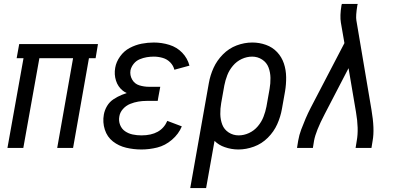

<svg xmlns="http://www.w3.org/2000/svg" viewBox="-20 -755 2040 980"><path d="M18 0 100 -458H65L78 -530H480L468 -458H434L353 0H272L353 -458H181L99 0Z M702 8Q662 8 624 -1Q586 -10 556.5 -33Q527 -56 515 -93.5Q503 -131 510 -170Q514 -193 526.5 -214Q539 -235 559.5 -248.5Q580 -262 602 -271Q614 -276 627 -280Q616 -285 607 -292Q582 -312 572 -343.5Q562 -375 568 -409Q573 -439 593 -467Q613 -495 642.5 -510.5Q672 -526 703 -532Q734 -538 765 -538Q806 -538 844.5 -526Q883 -514 910 -486Q937 -458 947 -420L870 -399Q865 -420 849 -436.5Q833 -453 810.5 -459.5Q788 -466 765 -466Q747 -466 729 -463Q711 -460 693 -452.5Q675 -445 662.5 -429.5Q650 -414 646 -396Q642 -371 654.5 -349Q667 -327 691 -319.5Q715 -312 741 -312H798L788 -258L785 -240H728Q707 -240 686 -236.5Q665 -233 644 -224.5Q623 -216 607.5 -198.5Q592 -181 589 -160Q585 -138 593 -117.5Q601 -97 618.5 -85Q636 -73 657.5 -68.5Q679 -64 702 -64Q802 -64 834 -138L908 -110Q892 -71 857.5 -41.5Q823 -12 782.5 -2Q742 8 702 8Z M951 205 1030 -241 1046 -331Q1053 -371 1070 -408.5Q1087 -446 1117.5 -477Q1148 -508 1187.5 -523Q1227 -538 1268 -538Q1304 -538 1337.5 -526Q1371 -514 1394.5 -489Q1418 -464 1429 -431Q1440 -398 1440.5 -361.5Q1441 -325 1435 -289L1419 -199Q1412 -159 1395 -121Q1378 -83 1347 -52Q1316 -21 1276 -6.5Q1236 8 1197 8Q1161 8 1127 -4Q1097 -14 1075 -36L1032 205ZM1198 -64Q1225 -64 1251 -76Q1277 -88 1296 -110.5Q1315 -133 1325 -159Q1335 -185 1340 -211L1356 -301Q1361 -329 1360.5 -357.5Q1360 -386 1350.5 -411Q1341 -436 1318 -451Q1295 -466 1267 -466Q1240 -466 1214 -454Q1188 -442 1169 -419.5Q1150 -397 1140 -371Q1130 -345 1125 -319L1109 -229Q1104 -201 1104.5 -172.5Q1105 -144 1114.5 -119Q1124 -94 1147 -79Q1170 -64 1198 -64Z M1496 0 1502 -37Q1507 -66 1517.5 -94Q1528 -122 1540 -150Q1552 -178 1566 -205L1738 -535L1720 -639Q1714 -674 1723 -728L1725 -735H1806L1804 -728Q1795 -673 1799 -651L1876 -195Q1893 -96 1882 -37L1876 0H1795L1801 -37Q1812 -97 1797 -183L1759 -407L1637 -172Q1592 -86 1583 -37L1577 0Z"/></svg>

Font: Iosevka SS08
Style: Italic
Weight: 400
Italic angle: -10°
Monospace: yes
Designer: Belleve Invis
Foundry: Belleve Invis
Version: 2.1.0; ttfautohint (v1.8.2)